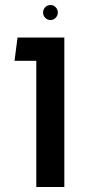

<svg xmlns="http://www.w3.org/2000/svg" viewBox="-20 -747 353 767"><path d="M125 0V-597H237V0ZM38 -504 50 -597H199V-504ZM182 -667Q169 -667 160.5 -676Q152 -685 152 -697Q152 -709 160.5 -718Q169 -727 182 -727Q194 -727 202.5 -718Q211 -709 211 -697Q211 -685 202.5 -676Q194 -667 182 -667Z"/></svg>

Font: Noto Sans Hebrew Thin Medium
Style: Regular
Weight: 500
Version: Version 3.001